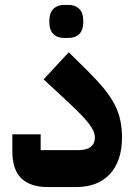

<svg xmlns="http://www.w3.org/2000/svg" viewBox="-20 -759 550 779"><path d="M174 0Q104 0 67 -35Q30 -70 30 -147V-214H145V-150H298Q365 -150 365 -202Q365 -214 359 -227.5Q353 -241 340 -258Q327 -275 306.5 -296Q286 -317 256 -345L157 -437L259 -547L340 -467Q377 -430 403 -398Q429 -366 445 -335Q461 -304 468 -271.5Q475 -239 475 -202Q475 -106 426 -53Q377 0 288 0ZM239 -605Q213 -605 196.5 -621Q180 -637 180 -672Q180 -707 196.5 -723Q213 -739 239 -739H259Q285 -739 301.5 -723Q318 -707 318 -672Q318 -637 301.5 -621Q285 -605 259 -605Z"/></svg>

Font: IBM Plex Arabic
Style: Bold
Weight: 700
Designer: Mike Abbink, Paul van der Laan, Pieter van Rosmalen, Wael Morcos, Khajak Apelian
Foundry: Bold Monday
Version: Version 1.0